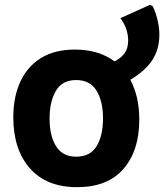

<svg xmlns="http://www.w3.org/2000/svg" viewBox="-20 -764 679 794"><path d="M299 10Q172 10 103.5 -68Q35 -146 35 -279Q35 -363 64 -426Q93 -489 149.5 -524Q206 -559 290 -559Q388 -559 454 -510Q482 -525 496 -545Q510 -565 510 -597Q510 -618 503 -641Q496 -664 478 -689L600 -744L612 -738Q626 -707 632.5 -677Q639 -647 639 -620Q639 -561 610.5 -516.5Q582 -472 519 -434Q556 -365 556 -269Q556 -141 490.5 -65.5Q425 10 299 10ZM295 -116Q353 -116 379.5 -159.5Q406 -203 406 -274Q406 -346 379 -389.5Q352 -433 295 -433Q237 -433 211 -388Q185 -343 185 -274Q185 -202 212 -159Q239 -116 295 -116Z"/></svg>

Font: Noto Sans Mono ExtraBold
Style: Regular
Weight: 800
Designer: Monotype Design Team
Foundry: Monotype Imaging Inc.
Version: Version 2.014